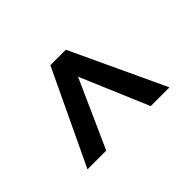

<svg xmlns="http://www.w3.org/2000/svg" viewBox="-115 -644 790 790"><g transform="rotate(45 280.0 -249.5)"><path d="M469 -11 58 -206V-296L469 -488V-379L172 -253L469 -120Z"/></g></svg>

Font: Storia Sans SemiBold
Style: Italic
Weight: 600
Italic angle: -13°
Designer: Campivisivi
Foundry: Accademia di Belle Arti di Urbino and students of MA course of Visual design
Version: Version 60.001;May 25, 2020;FontCreator 12.0.0.2522 64-bit